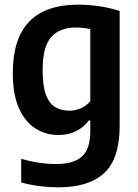

<svg xmlns="http://www.w3.org/2000/svg" viewBox="-20 -574 593 824"><path d="M229.5 230Q192.5 230 150.5 224.8Q108.5 219.5 71 209V107.5Q110.5 119 148 124.5Q185.5 130 220 130Q295 130 331.2 98.2Q367.5 66.5 367.5 -12V-57H361Q340.5 -28.5 307.2 -11.5Q274 5.5 230 5.5Q179 5.5 134.5 -21.2Q90 -48 62.5 -106.8Q35 -165.5 35 -262Q35 -554 315.5 -554Q360 -554 407.8 -547Q455.5 -540 493.5 -526.5V-33.5Q493.5 107 427.5 168.5Q361.5 230 229.5 230ZM278 -99Q302.5 -99 326.8 -109.2Q351 -119.5 367.5 -140V-449Q355 -452 338.2 -454Q321.5 -456 305 -456Q236.5 -456 199.8 -415Q163 -374 163 -273Q163 -204 177.5 -166.2Q192 -128.5 217.8 -113.8Q243.5 -99 278 -99Z"/></svg>

Font: Encode Sans SemiCondensed SemiCondensed SemiBold
Style: Regular
Weight: 600
Width: 4
Designer: Multiple Designers
Foundry: Impallari Type
Version: Version 3.000; ttfautohint (v1.8.3) -l 8 -r 50 -G 200 -x 14 